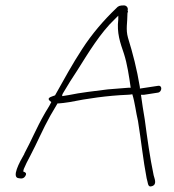

<svg xmlns="http://www.w3.org/2000/svg" viewBox="-20 -612 645 711"><path d="M70 -42C52 -11 21 46 50 48L58 49C68 49 74 42 76 35C78 28 73 26 66 23L68 14C74 0 82 -17 92 -35C116 -80 139 -135 166 -183L193 -229H197C208 -230 221 -231 238 -234C302 -247 378 -258 452 -261C458 -261 465 -262 470 -263C480 -231 483 -197 491 -164C503 -90 510 -19 523 48C529 66 526 84 544 77C563 70 551 47 549 37C535 -30 526 -95 516 -170C511 -200 506 -230 502 -261H511C514 -261 517 -261 519 -262H520C546 -266 552 -267 565 -269C580 -271 583 -298 564 -294C555 -293 520 -287 498 -284V-289C487 -356 472 -414 454 -472C445 -504 452 -527 452 -563L454 -570C454 -570 452 -572 453 -575C455 -584 448 -592 439 -592C423 -592 418 -590 410 -581C365 -538 320 -486 284 -430C248 -375 217 -318 185 -261L184 -259L173 -255C152 -248 161 -241 170 -234C162 -217 151 -202 143 -187C116 -140 95 -89 70 -43ZM210 -256 211 -262C211 -263 212 -265 213 -266L214 -268C231 -297 248 -324 266 -351C307 -416 351 -490 406 -542L418 -554V-540C412 -490 425 -454 439 -413C451 -376 458 -329 464 -287H454L379 -281C332 -275 277 -269 235 -260ZM379 -281Z"/></svg>

Font: Stray Cat
Style: LtExtObl
Weight: 300
Version: Version 1.0